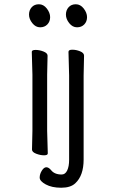

<svg xmlns="http://www.w3.org/2000/svg" viewBox="-20 -718 540 900"><path d="M333 141Q311 162 267 162Q223 162 194.5 146.5Q166 131 166 114.5Q166 98 176 82Q186 66 197 66Q208 66 219 79Q235 100 269 100Q286 100 295 81Q304 62 304 31V-364L301 -475Q301 -485 319 -485Q337 -485 355.5 -477.5Q374 -470 374 -457L372 -364V30Q372 105 333 141ZM204 1Q204 10 186.5 10Q169 10 149.5 2.5Q130 -5 130 -17L132 -105V-368L129 -475Q129 -484 147 -484Q165 -484 184 -476.5Q203 -469 203 -457L201 -368V-105ZM215 -637.5Q215 -617 202 -603.5Q189 -590 168 -590Q147 -590 131.5 -609.5Q116 -629 116 -649.5Q116 -670 128.5 -684Q141 -698 162.5 -698Q184 -698 199.5 -678Q215 -658 215 -637.5ZM388 -637.5Q388 -617 375 -603.5Q362 -590 341 -590Q320 -590 304.5 -609.5Q289 -629 289 -649.5Q289 -670 301.5 -684Q314 -698 335.5 -698Q357 -698 372.5 -678Q388 -658 388 -637.5Z"/></svg>

Font: LXGW WenKai Mono Lite
Style: Regular
Weight: 400
Monospace: yes
Designer: LXGW / Fontworks Inc.
Foundry: LXGW / Fontworks Inc.
Version: Version 1.520; June 14, 2025